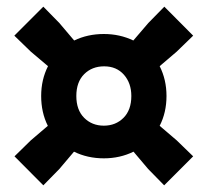

<svg xmlns="http://www.w3.org/2000/svg" viewBox="-20 -658 622 576"><path d="M110 -102 23.5 -189 72.5 -237 123.5 -280.5Q103.5 -320.5 103.5 -370Q103.5 -419 124 -459.5L72.5 -503L23 -551L110 -638L158 -589L202.5 -536.5Q243 -556 291.5 -556Q339.5 -556 380 -536.5L425 -589L473 -638L559.5 -551L510 -503L459 -459.5Q479.5 -419 479.5 -370Q479.5 -320.5 459 -280.5L510 -237L559.5 -189L472.5 -102L424.5 -151L380.5 -203Q340 -183 291.5 -183Q242.5 -183 202 -203L158 -151ZM291.5 -281Q327 -281 350.5 -304.5Q374 -328 374 -370Q374 -408.5 351.8 -433.8Q329.5 -459 292.5 -459Q256 -459 232.5 -435.5Q209 -412 209 -370Q209 -328 232.5 -304.5Q256 -281 291.5 -281Z"/></svg>

Font: Encode Sans Condensed ExtraBold
Style: Regular
Weight: 800
Width: 3
Designer: Multiple Designers
Foundry: Impallari Type
Version: Version 3.000; ttfautohint (v1.8.3) -l 8 -r 50 -G 200 -x 14 